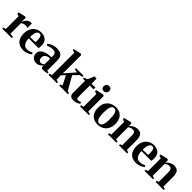

<svg xmlns="http://www.w3.org/2000/svg" viewBox="406 -2481 4156 4156"><g transform="rotate(45 2484.0 -403.0)"><path d="M18 0V-34L78.5 -47.5V-439L18.5 -459V-497L172 -535H187L211 -517V-491L208.5 -401.5L211.5 -403Q214.5 -416 226.2 -437.5Q238 -459 257.5 -481.2Q277 -503.5 303 -518.8Q329 -534 360 -534Q372 -534 379.8 -532.5Q387.5 -531 392 -528.5V-390.5Q385 -396 369.8 -401.8Q354.5 -407.5 332 -407.5Q307 -407.5 286 -402.5Q265 -397.5 248.8 -388.2Q232.5 -379 220.5 -365.5L221 -48L310 -34V0Z M670 11.5Q584 11.5 528.8 -21.8Q473.5 -55 446.8 -115.2Q420 -175.5 420 -256Q420 -322.5 439 -374.8Q458 -427 492.5 -463.8Q527 -500.5 573.5 -519.8Q620 -539 675 -539Q771.5 -539 825 -489.8Q878.5 -440.5 880 -348.5Q880 -315.5 878.2 -293Q876.5 -270.5 872.5 -256.5H571.5Q573 -208 582.8 -171.2Q592.5 -134.5 610.5 -109.8Q628.5 -85 655 -72.5Q681.5 -60 717 -60Q751.5 -60 789.5 -71.8Q827.5 -83.5 849.5 -99.5L866.5 -63Q851.5 -46.5 821 -29.2Q790.5 -12 751.2 -0.2Q712 11.5 670 11.5ZM571 -294.5 734.5 -300.5Q735 -314 735.5 -327Q736 -340 736 -353.5Q736 -422.5 720.8 -460Q705.5 -497.5 665 -497.5Q644.5 -497.5 627.5 -486.2Q610.5 -475 597.8 -450.5Q585 -426 578 -387.5Q571 -349 571 -294.5Z M1061.5 10.5Q1019 10.5 985 -7.2Q951 -25 931.2 -58.2Q911.5 -91.5 911.5 -139Q911.5 -186.5 937.5 -219.8Q963.5 -253 1007 -273.8Q1050.5 -294.5 1103.8 -304.2Q1157 -314 1211 -314V-360Q1211 -391 1201.8 -412.8Q1192.5 -434.5 1171.5 -446Q1150.5 -457.5 1114.5 -457.5Q1063 -457.5 1022.8 -444.5Q982.5 -431.5 959 -421L939.5 -459Q955 -473.5 986.5 -491.5Q1018 -509.5 1063.2 -523Q1108.5 -536.5 1163.5 -536.5Q1227 -536.5 1268 -516.8Q1309 -497 1329.2 -455.8Q1349.5 -414.5 1349.5 -350V-43L1395.5 -38.5V-6Q1384.5 -3.5 1365.5 0Q1346.5 3.5 1323.8 6.2Q1301 9 1279.5 9Q1247 9 1231 0.5Q1215 -8 1215 -37V-74.5Q1205.5 -56.5 1184 -36.8Q1162.5 -17 1131.5 -3.2Q1100.5 10.5 1061.5 10.5ZM1129.5 -64Q1150.5 -64 1173.2 -74.2Q1196 -84.5 1211 -102.5V-273.5Q1159 -273.5 1124.8 -258.5Q1090.5 -243.5 1074 -217.2Q1057.5 -191 1057.5 -157Q1057.5 -128.5 1066.8 -107.5Q1076 -86.5 1092.5 -75.2Q1109 -64 1129.5 -64Z M1432 0V-34L1489.5 -48V-732.5L1425.5 -749.5V-781L1593.5 -818H1606.5L1631.5 -799.5V-322.5L1628.5 -240L1830.5 -472L1752 -489V-523H1985.5V-489L1912.5 -472L1800.5 -357L1975 -47.5L2027.5 -34.5V0H1761L1759.5 -34.5L1813 -48L1704 -261L1628 -181L1631.5 -123.5V-48L1690 -34V0Z M2198.5 10.5Q2140 10.5 2112 -15.8Q2084 -42 2084 -103.5V-468H2020V-501.5Q2030.5 -505 2042.2 -508.8Q2054 -512.5 2065 -516.5Q2076 -520.5 2083 -525Q2091 -530.5 2097.5 -539Q2104 -547.5 2109.5 -558Q2115 -568.5 2120 -579Q2125.5 -590 2132 -607.5Q2138.5 -625 2145 -644.2Q2151.5 -663.5 2157 -679H2226.5L2228 -523H2345.5V-468H2229V-150.5Q2229 -111 2233 -92Q2237 -73 2246.8 -67.5Q2256.5 -62 2273.5 -62Q2292 -62 2312.8 -68.5Q2333.5 -75 2347.5 -82L2363.5 -43Q2348 -30 2324 -17.8Q2300 -5.5 2268.5 2.5Q2237 10.5 2198.5 10.5Z M2397 0V-34.5L2459 -48V-439L2396.5 -459.5V-496L2567 -535H2579L2602 -515.5V-48L2665 -34.5V0ZM2526 -594.5Q2490 -594.5 2470.5 -616.8Q2451 -639 2451 -670Q2451 -707 2473.5 -732.5Q2496 -758 2536.5 -758H2537.5Q2573.5 -758 2593 -736.5Q2612.5 -715 2612.5 -683.5Q2612.5 -647 2590 -620.8Q2567.5 -594.5 2527 -594.5Z M2693 -257Q2693 -328.5 2715 -381.2Q2737 -434 2775 -469Q2813 -504 2860.8 -521.2Q2908.5 -538.5 2960.5 -538.5Q3041 -538.5 3096.5 -506.2Q3152 -474 3180.5 -413.8Q3209 -353.5 3209 -270Q3209 -198.5 3187 -145.2Q3165 -92 3127.5 -57.2Q3090 -22.5 3042 -5.5Q2994 11.5 2942 11.5Q2882.5 11.5 2836.2 -6.8Q2790 -25 2758.2 -59.8Q2726.5 -94.5 2709.8 -144.2Q2693 -194 2693 -257ZM2952.5 -30Q2985.5 -30 3007.2 -54.2Q3029 -78.5 3039.8 -128.5Q3050.5 -178.5 3050.5 -256Q3050.5 -309 3045.8 -353Q3041 -397 3029.8 -429.5Q3018.5 -462 2999.5 -479.5Q2980.5 -497 2952.5 -497Q2918.5 -497 2896.2 -473Q2874 -449 2863 -399Q2852 -349 2852 -270.5Q2852 -217.5 2857 -173.8Q2862 -130 2873.8 -97.8Q2885.5 -65.5 2904.8 -47.8Q2924 -30 2952.5 -30Z M3310 -48V-439L3250 -459V-497L3410 -535H3424.5L3447.5 -516.5V-478L3446.5 -446.5Q3466 -468.5 3494 -489.2Q3522 -510 3556.8 -523.5Q3591.5 -537 3630.5 -537Q3685.5 -537 3719 -516Q3752.5 -495 3767.8 -450.2Q3783 -405.5 3783 -334.5V-48L3839 -34.5V0H3590.5V-34.5L3639 -48V-332.5Q3639 -374 3632.2 -401.5Q3625.5 -429 3609.2 -442.5Q3593 -456 3563.5 -456Q3538.5 -456 3518.5 -450.2Q3498.5 -444.5 3482.5 -435.2Q3466.5 -426 3453.5 -415.5V-48L3510 -34.5V0H3252.5V-34.5Z M4120 11.5Q4034 11.5 3978.8 -21.8Q3923.5 -55 3896.8 -115.2Q3870 -175.5 3870 -256Q3870 -322.5 3889 -374.8Q3908 -427 3942.5 -463.8Q3977 -500.5 4023.5 -519.8Q4070 -539 4125 -539Q4221.5 -539 4275 -489.8Q4328.5 -440.5 4330 -348.5Q4330 -315.5 4328.2 -293Q4326.5 -270.5 4322.5 -256.5H4021.5Q4023 -208 4032.8 -171.2Q4042.5 -134.5 4060.5 -109.8Q4078.5 -85 4105 -72.5Q4131.5 -60 4167 -60Q4201.5 -60 4239.5 -71.8Q4277.5 -83.5 4299.5 -99.5L4316.5 -63Q4301.5 -46.5 4271 -29.2Q4240.5 -12 4201.2 -0.2Q4162 11.5 4120 11.5ZM4021 -294.5 4184.5 -300.5Q4185 -314 4185.5 -327Q4186 -340 4186 -353.5Q4186 -422.5 4170.8 -460Q4155.5 -497.5 4115 -497.5Q4094.5 -497.5 4077.5 -486.2Q4060.5 -475 4047.8 -450.5Q4035 -426 4028 -387.5Q4021 -349 4021 -294.5Z M4429.5 -48V-439L4369.5 -459V-497L4529.5 -535H4544L4567 -516.5V-478L4566 -446.5Q4585.5 -468.5 4613.5 -489.2Q4641.5 -510 4676.2 -523.5Q4711 -537 4750 -537Q4805 -537 4838.5 -516Q4872 -495 4887.2 -450.2Q4902.5 -405.5 4902.5 -334.5V-48L4958.5 -34.5V0H4710V-34.5L4758.5 -48V-332.5Q4758.5 -374 4751.8 -401.5Q4745 -429 4728.8 -442.5Q4712.5 -456 4683 -456Q4658 -456 4638 -450.2Q4618 -444.5 4602 -435.2Q4586 -426 4573 -415.5V-48L4629.5 -34.5V0H4372V-34.5Z"/></g></svg>

Font: Merriweather 96pt
Style: Bold
Weight: 700
Version: Version 2.100